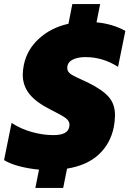

<svg xmlns="http://www.w3.org/2000/svg" viewBox="-43 -822 637 945"><path d="M149 13Q97 8 51.5 -4Q6 -16 -23 -34L14 -217Q60 -187 114.5 -172Q169 -157 219 -157Q256 -157 275 -167Q294 -177 298 -198Q299 -202 299 -208Q299 -227 280 -241Q261 -255 205 -283Q135 -318 102 -359Q69 -400 69 -455Q69 -474 74 -501Q89 -577 148.5 -631.5Q208 -686 294 -705L313 -802H450L432 -712Q510 -705 574 -670L538 -493Q463 -541 378 -541Q338 -541 313 -527.5Q288 -514 288 -487Q288 -468 308 -455.5Q328 -443 389 -416Q462 -380 492.5 -344.5Q523 -309 523 -256Q523 -227 517 -196Q500 -114 442.5 -61Q385 -8 287 8L268 103H131Z"/></svg>

Font: Readiness ExtraBold
Style: Italic
Weight: 800
Italic angle: -12°
Designer: Katatrad Team
Foundry: CadsonDemak
Version: Version 1.00;January 16, 2020;FontCreator 12.0.0.2550 64-bit